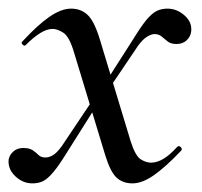

<svg xmlns="http://www.w3.org/2000/svg" viewBox="-24 -415 468 445"><path d="M283 10Q261 10 246.5 -3Q232 -16 220 -55L148 -292Q137 -330 123 -339Q109 -348 98 -348Q85 -348 69.5 -338.5Q54 -329 36 -311Q33 -307 28.5 -311.5Q24 -316 28 -319Q63 -357 90.5 -376Q118 -395 141 -395Q163 -395 178.5 -381Q194 -367 207 -325L279 -87Q290 -53 302.5 -45.5Q315 -38 326 -38Q340 -38 355 -47Q370 -56 387 -75Q391 -78 395 -74Q399 -70 396 -66Q361 -29 333.5 -9.5Q306 10 283 10ZM51 10Q29 10 11.5 -6.5Q-6 -23 -4 -45Q-2 -56 7 -64Q16 -72 30 -72Q44 -72 51.5 -67Q59 -62 65 -56Q71 -50 81 -50Q90 -50 99 -55.5Q108 -61 119 -76L200 -197L209 -185L132 -63Q113 -32 100 -16.5Q87 -1 76.5 4.5Q66 10 51 10ZM213 -186 204 -198 284 -323Q303 -354 315.5 -369Q328 -384 339 -389.5Q350 -395 364 -395Q386 -395 404 -379Q422 -363 419 -341Q417 -329 408 -321Q399 -313 385 -313Q372 -313 364.5 -319Q357 -325 350.5 -330.5Q344 -336 334 -336Q327 -336 317 -330Q307 -324 296 -309Z"/></svg>

Font: Cormorant Light Medium
Style: Italic
Weight: 500
Italic angle: -10°
Version: Version 4.000